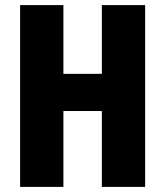

<svg xmlns="http://www.w3.org/2000/svg" viewBox="-20 -734 649 754"><path d="M59 0V-714H229V-444H380V-714H550V0H380V-298H229V0Z"/></svg>

Font: Noto Sans ExtraCondensed Black
Style: Regular
Weight: 900
Width: 2
Designer: Monotype Design Team
Foundry: Monotype Imaging Inc.
Version: Version 2.013; ttfautohint (v1.8.4.7-5d5b)